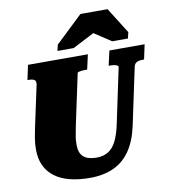

<svg xmlns="http://www.w3.org/2000/svg" viewBox="-101 -1040 1011 1143"><g transform="rotate(-10 404.0 -468.5)"><path d="M320 -301Q315 -273 311 -253Q307 -233 306 -218.5Q305 -204 305 -191Q305 -167 311 -149Q317 -131 330 -119Q343 -107 363 -101Q383 -95 410 -95Q451 -95 480.5 -113Q510 -131 529.5 -170Q549 -209 562 -271L632 -602Q634 -609 627 -613Q620 -617 609 -619Q598 -621 586 -621H575L595 -710H808L789 -621H779Q758 -621 744 -614Q730 -607 726 -585L654 -246Q635 -156 595 -97.5Q555 -39 494 -11Q433 17 351 17Q283 17 229.5 3.5Q176 -10 138.5 -38Q101 -66 81.5 -107.5Q62 -149 62 -206Q62 -223 63.5 -240.5Q65 -258 69 -281Q73 -304 79 -333L133 -585Q137 -607 125.5 -614Q114 -621 94 -621H84L103 -710H465L445 -621H434Q425 -621 414 -620Q403 -619 395 -617Q387 -615 386 -611ZM627 -954H463L299 -798L290 -761H388L572 -856H477L621 -761H716L725 -798Z"/></g></svg>

Font: Roboto Serif 20pt Black
Style: Italic
Weight: 900
Italic angle: -10°
Version: Version 1.008